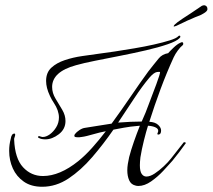

<svg xmlns="http://www.w3.org/2000/svg" viewBox="-20 -699 812 733"><path d="M153 -167Q138 -167 129 -172Q125 -173 125 -176Q125 -178 127.5 -179Q130 -180 134 -178Q140 -176 143 -176Q156 -176 170 -186Q184 -196 194.5 -213Q205 -230 205 -251Q205 -263 200 -278Q195 -292 186 -305.5Q177 -319 171 -332Q163 -349 159.5 -363Q156 -377 156 -390Q156 -422 176 -440.5Q196 -459 227.5 -469.5Q259 -480 294 -485Q329 -490 358 -494Q383 -497 418.5 -502.5Q454 -508 493 -514.5Q532 -521 567.5 -529Q603 -537 628.5 -545Q654 -553 661 -561Q663 -563 665 -563Q668 -563 668.5 -560Q669 -557 666 -554Q655 -542 620 -530Q585 -518 537.5 -507Q490 -496 439 -486Q388 -476 343 -467Q298 -458 270 -450Q179 -425 179 -367Q179 -344 192 -322.5Q205 -301 217.5 -280Q230 -259 230 -237Q230 -206 204.5 -186.5Q179 -167 153 -167ZM141 14Q99 14 71 -5.5Q43 -25 29 -56Q15 -87 15 -123Q15 -147 21 -169Q24 -189 35 -189Q38 -189 38 -185Q38 -181 35.5 -174.5Q33 -168 34 -166Q37 -94 68 -60.5Q99 -27 144 -27Q208 -27 279 -84Q305 -105 331.5 -134.5Q358 -164 384 -198Q372 -196 360.5 -193Q349 -190 338 -187Q324 -183 312 -180Q300 -177 291 -176Q287 -175 283 -175Q279 -175 276 -175Q265 -175 264 -179Q263 -183 266 -187Q272 -195 283.5 -202.5Q295 -210 305 -211Q326 -214 352 -218.5Q378 -223 406 -227Q444 -279 480 -332Q516 -385 546 -426Q557 -440 566.5 -452Q576 -464 586 -476Q599 -492 622 -496Q627 -502 642 -516.5Q657 -531 669 -536Q673 -538 674 -538Q679 -538 679.5 -533.5Q680 -529 678 -527Q669 -520 659 -506.5Q649 -493 643 -480Q616 -421 593 -359Q570 -297 550 -234Q572 -233 583.5 -222.5Q595 -212 595 -201Q595 -187 586.5 -185.5Q578 -184 582 -192Q584 -195 584 -200Q584 -208 573 -213Q562 -218 545 -219Q538 -197 529.5 -163Q521 -129 516 -98Q515 -89 514.5 -81.5Q514 -74 514 -68Q514 -45 521 -35Q528 -25 539 -25Q553 -25 570.5 -36.5Q588 -48 605 -64Q622 -80 633 -94Q635 -96 644 -108Q653 -120 664 -133.5Q675 -147 681 -155Q682 -157 686.5 -155.5Q691 -154 689 -152Q665 -118 638 -85Q625 -70 603.5 -47Q582 -24 557 -6.5Q532 11 508 11Q505 11 502 10.5Q499 10 496 9Q480 5 473 -11Q466 -27 466 -49Q466 -60 468 -73Q470 -86 473 -99Q480 -126 491 -157.5Q502 -189 514 -219Q511 -219 508.5 -218.5Q506 -218 503 -218Q478 -216 453 -211.5Q428 -207 413 -204Q375 -149 332 -99Q289 -49 241.5 -17.5Q194 14 141 14ZM431 -231Q456 -233 478.5 -234Q501 -235 521 -235Q529 -253 535.5 -268.5Q542 -284 546 -296Q563 -340 577 -378Q591 -416 591 -423Q591 -426 579 -424Q567 -422 550 -402Q523 -370 493 -324.5Q463 -279 431 -231ZM643 -599Q644 -604 658 -614.5Q672 -625 708 -648L751 -677Q757 -679 760 -679Q772 -677 772 -664Q772 -656 756 -647Q746 -641 736 -637.5Q726 -634 711 -627Q696 -621 680 -613Q664 -605 653.5 -600.5Q643 -596 643 -599Z"/></svg>

Font: Grey Qo
Style: Regular
Weight: 400
Designer: Robert E. Leuschke
Foundry: Robert E. Leuschke
Version: Version 2.010